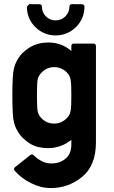

<svg xmlns="http://www.w3.org/2000/svg" viewBox="-20 -720 559 941"><path d="M329.6 -34.7Q305.7 -15.1 276.9 -4.6Q248 5.9 216.3 5.9Q164.1 5.9 130.4 -14.2Q114.7 -23.4 101.6 -34.9Q88.4 -46.4 79.6 -57.1Q57.1 -86.4 48.8 -118.7Q44.4 -134.3 42.5 -167.7Q40.5 -201.2 40.5 -252.4Q40.5 -303.7 42.5 -337.2Q44.4 -370.6 48.8 -386.2Q57.1 -419.9 79.6 -448.2Q87.9 -459 101.1 -469.7Q114.3 -480.5 130.4 -490.7Q147.9 -500.5 169.7 -506.1Q191.4 -511.7 216.3 -511.7Q248.5 -511.7 276.1 -502Q303.7 -492.2 329.6 -470.2V-494.6Q329.6 -500 332.8 -503.2Q335.9 -506.3 341.3 -506.3H438.5Q443.4 -506.3 446.8 -503.2Q450.2 -500 450.2 -494.6V-22.5Q450.2 91.8 382.3 147Q315.4 201.7 229 201.7Q179.7 201.7 132.3 177.7Q85 154.3 51.8 116.7Q48.3 112.8 48.8 107.9Q49.3 103 53.2 99.6L128.9 39.6Q132.3 36.6 137 36.9Q141.6 37.1 144.5 40.5Q161.1 57.1 183.3 69.1Q205.6 81.1 231 81.1Q274.4 81.1 302.2 56.6Q329.6 33.7 329.6 -11.7ZM161.1 -252.4Q161.1 -225.1 161.9 -206.1Q162.6 -187 164.1 -177.2Q167 -160.2 177.7 -147Q182.1 -141.1 188.5 -135.5Q194.8 -129.9 203.1 -125Q211.4 -120.1 222.2 -117.2Q232.9 -114.3 246.1 -114.3Q257.8 -114.3 268.1 -117.2Q278.3 -120.1 286.9 -125Q295.4 -129.9 302 -135.7Q308.6 -141.6 313 -147Q323.7 -161.1 326.2 -177.2Q328.1 -186.5 328.9 -205.6Q329.6 -224.6 329.6 -252.4Q329.6 -280.3 328.9 -299.1Q328.1 -317.9 326.2 -327.6Q323.7 -345.2 313 -358.9L313.5 -358.4Q309.1 -363.8 302.7 -369.6Q296.4 -375.5 287.8 -380.1Q279.3 -384.8 268.8 -387.9Q258.3 -391.1 246.1 -391.1Q232.9 -391.1 222.4 -387.9Q211.9 -384.8 203.6 -380.1Q195.3 -375.5 189 -369.6Q182.6 -363.8 178.2 -358.4Q167 -344.2 164.1 -328.1Q162.6 -318.4 161.9 -299.1Q161.1 -279.8 161.1 -252.4ZM123.5 -699.7 173.8 -699.2Q179.2 -699.2 182.4 -695.8Q185.5 -692.4 185.5 -687.5Q185.5 -659.2 205.1 -639.6Q224.6 -620.1 252.4 -620.1Q280.8 -620.1 300.3 -639.6Q310.1 -649.4 315.2 -661.6Q320.3 -673.8 320.3 -688Q320.3 -692.9 323.5 -696.3Q326.7 -699.7 332 -699.7L382.3 -699.2Q387.2 -699.2 390.6 -695.8Q394 -692.4 394 -687.5Q394 -628.9 352.5 -587.4Q310.5 -546.4 252.4 -546.4Q195.3 -546.4 152.8 -587.4Q111.8 -628.9 111.8 -687.5Z"/></svg>

Font: Alte DIN 1451 Mittelschrift
Style: Bold
Weight: 700
Designer: Peter Wiegel
Foundry: Peter Wiegel
Version: Version 1.003